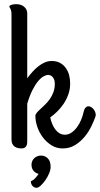

<svg xmlns="http://www.w3.org/2000/svg" viewBox="-20 -685 480 922"><path d="M35.2 -616.2Q35.2 -627 33.4 -633.3Q31.7 -639.6 30 -643.3Q28.3 -647 26.6 -649.2Q24.9 -651.4 24.9 -653.8Q24.9 -656.7 27.8 -658.7Q30.8 -660.6 35.6 -662.1Q40.5 -663.6 46.1 -664.3Q51.8 -665 57.1 -665Q82 -665 96.4 -652.1Q110.8 -639.2 110.8 -621.1V-309.1Q123 -325.7 136.5 -340.6Q149.9 -355.5 164.6 -366.9Q179.2 -378.4 195.1 -385.3Q210.9 -392.1 228 -392.1Q251.5 -392.1 268.1 -383.1Q284.7 -374 295.7 -358.9Q306.6 -343.8 311.8 -324.5Q316.9 -305.2 316.9 -284.2Q316.9 -255.4 307.6 -230.2Q298.3 -205.1 284.2 -184.6Q270 -164.1 253.2 -147.9Q236.3 -131.8 221.2 -121.1Q224.6 -105 230.7 -90.1Q236.8 -75.2 245.6 -63.5Q254.4 -51.8 265.9 -44.9Q277.3 -38.1 292 -38.1Q309.1 -38.1 324 -48.6Q338.9 -59.1 350.3 -75Q361.8 -90.8 369.6 -109.6Q377.4 -128.4 380.9 -145Q383.8 -160.2 389.9 -167Q396 -173.8 403.1 -174.6Q410.2 -175.3 417.5 -170.9Q424.8 -166.5 430.2 -159.4Q435.5 -152.3 438.2 -143.6Q440.9 -134.8 439 -127Q432.1 -106.9 419.4 -80.1Q406.7 -53.2 387.2 -29.3Q367.7 -5.4 341.3 11.2Q314.9 27.8 280.8 27.8Q251.5 27.8 227.3 12.7Q203.1 -2.4 185.8 -25.4Q168.5 -48.3 159.2 -75.7Q149.9 -103 149.9 -127.9Q149.9 -135.7 156.7 -143.8Q163.6 -151.9 174.1 -161.4Q184.6 -170.9 196.5 -182.6Q208.5 -194.3 219 -209Q229.5 -223.6 236.3 -241.9Q243.2 -260.3 243.2 -283.2Q243.2 -301.8 234.1 -313.5Q225.1 -325.2 210.9 -325.2Q202.1 -325.2 189.7 -318.6Q177.2 -312 163.6 -295.9Q149.9 -279.8 136.2 -253.2Q122.6 -226.6 110.8 -187V-15.1Q110.8 -7.8 110.6 -0.2Q110.4 7.3 107.7 13.4Q105 19.5 99.4 23.7Q93.8 27.8 83 27.8Q75.7 27.8 67.1 26.1Q58.6 24.4 51.5 19.8Q44.4 15.1 39.8 6.6Q35.2 -2 35.2 -16.1ZM177.2 62Q195.3 62 209.2 75.2Q223.1 88.4 223.1 116.2Q223.1 130.4 215.8 147.7Q208.5 165 197.8 180.4Q187 195.8 175.5 206.3Q164.1 216.8 155.3 216.8Q149.4 216.8 144.3 214.1Q139.2 211.4 135.7 207.3Q132.3 203.1 130.4 198.2Q128.4 193.4 128.4 189Q128.4 185.1 130.1 184.3Q131.8 183.6 134.3 182.1Q139.6 180.7 147.9 172.1Q156.2 163.6 165.5 149.9Q151.4 147 141.4 135.5Q131.3 124 131.3 106Q131.3 95.7 135.3 87.4Q139.2 79.1 145.8 73.5Q152.3 67.9 160.4 64.9Q168.5 62 177.2 62Z"/></svg>

Font: Grand Hotel
Style: Regular
Weight: 400
Designer: Brian J. Bonislawsky & Jim Lyles for Astigmatic (AOETI)
Foundry: Astigmatic (AOETI)
Version: Version 001.000